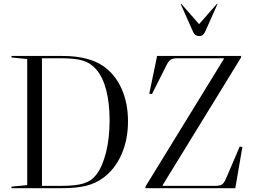

<svg xmlns="http://www.w3.org/2000/svg" viewBox="-20 -982 1331 1002"><path d="M40 -690H306Q442 -690 519 -637Q581 -594 614.5 -519Q648 -444 648 -349Q648 -253 614 -176Q580 -99 519 -54Q480 -25 429.5 -12.5Q379 0 306 0H40V-8L122 -16V-674L40 -682ZM297 -12Q337 -12 366 -15Q395 -18 417 -25Q439 -32 454.5 -43Q470 -54 483 -71Q515 -113 533.5 -187.5Q552 -262 552 -354Q552 -443 534.5 -511Q517 -579 483 -619Q469 -635 452.5 -646.5Q436 -658 414.5 -665Q393 -672 364 -675Q335 -678 297 -678H199V-12ZM1148 -678H907Q883 -678 871.5 -671Q860 -664 849 -642L773 -491L759 -493L800 -690H1238V-682L829 -16V-12H1103Q1127 -12 1138 -19Q1149 -26 1159 -49L1231 -217L1245 -215L1208 0H739V-8L1148 -674ZM1050 -815Q1045 -806 1038.5 -800Q1032 -794 1019 -794Q997 -794 988 -815L923 -961L926 -962L1019 -856L1112 -962L1115 -961Z"/></svg>

Font: Libre Caslon Display
Style: Regular
Weight: 400
Designer: Pablo Impallari, Rodrigo Fuenzalida
Foundry: Pablo Impallari, Rodrigo Fuenzalida
Version: Version 1.002; ttfautohint (v1.5)